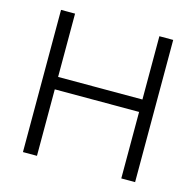

<svg xmlns="http://www.w3.org/2000/svg" viewBox="-104 -818 946 926"><g transform="rotate(15 369.0 -355.0)"><path d="M649 -710V0H580V-332H159V0H89V-710H159V-394H580V-710Z"/></g></svg>

Font: PTCRaleway
Style: Regular
Weight: 400
Designer: Matt McInerney, Pablo Impallari, Rodrigo Fuenzalida
Foundry: Matt McInerney, Pablo Impallari, Rodrigo Fuenzalida
Version: Version 3.000g; ttfautohint (v1.5) -l 8 -r 28 -G 28 -x 14 -D